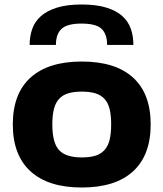

<svg xmlns="http://www.w3.org/2000/svg" viewBox="-20 -824 728 855"><path d="M112 -624Q112 -662 123.5 -695Q135 -728 162 -752Q189 -776 233.5 -790Q278 -804 343 -804Q408 -804 452.5 -790.5Q497 -777 524 -753Q551 -729 562.5 -696Q574 -663 574 -624H457Q457 -672 432.5 -695.5Q408 -719 343 -719Q279 -719 254 -695.5Q229 -672 229 -624ZM344 11Q195 11 116 -61Q37 -133 37 -270Q37 -407 116 -478.5Q195 -550 344 -550Q494 -550 572.5 -478.5Q651 -407 651 -270Q651 -133 572.5 -61Q494 11 344 11ZM344 -123Q380 -123 404.5 -130.5Q429 -138 445 -155.5Q461 -173 468 -201Q475 -229 475 -270Q475 -311 468 -339Q461 -367 445 -384Q429 -401 404.5 -408.5Q380 -416 344 -416Q309 -416 284 -408.5Q259 -401 243 -383.5Q227 -366 220 -338Q213 -310 213 -270Q213 -188 243 -155.5Q273 -123 344 -123Z"/></svg>

Font: Encode Sans Wide
Style: Bold
Weight: 700
Designer: Pablo Impallari, Andres Torresi
Foundry: Pablo Impallari, Andres Torresi
Version: Version 1.000; ttfautohint (v1.00) -l 8 -r 50 -G 200 -x 14 -